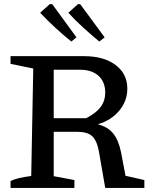

<svg xmlns="http://www.w3.org/2000/svg" viewBox="-20 -927 745 947"><path d="M599 -60 692 -39V0H499L468 -179Q458 -234 434.5 -255.5Q411 -277 360 -277H245V-58L347 -39V0H32V-34Q63 -50 134 -59L144 -589L32 -612V-650H395Q492 -650 550 -606.5Q608 -563 608 -490Q608 -429 568 -381Q528 -333 462 -314Q511 -302 538 -269Q565 -236 577 -176ZM375 -583H245V-344H405Q454 -369 476.5 -399.5Q499 -430 499 -470Q499 -523 466 -553Q433 -583 375 -583ZM332 -722Q291 -755 252.5 -790.5Q214 -826 178 -864L226 -907L238 -906L357 -743ZM470 -722Q430 -755 391 -790.5Q352 -826 317 -864L365 -907L376 -906L496 -743Z"/></svg>

Font: Piazzolla Medium
Style: Regular
Weight: 500
Designer: Juan Pablo del Peral
Foundry: Huerta Tipografica
Version: Version 1.330